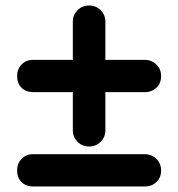

<svg xmlns="http://www.w3.org/2000/svg" viewBox="-20 -656 646 696"><path d="M42 -380Q42 -405 58 -422Q74 -439 100 -439H244V-577Q244 -602 261 -619Q278 -636 303 -636Q328 -636 345 -619Q362 -602 362 -577V-439H505Q530 -439 547 -422Q564 -405 564 -380Q564 -354 547 -338Q530 -322 505 -322H362V-184Q362 -159 345 -142Q328 -125 303 -125Q278 -125 261 -142Q244 -159 244 -184V-322H100Q74 -322 58 -338Q42 -354 42 -380ZM100 -97H505Q530 -97 547 -80Q564 -63 564 -38Q564 -12 547 4Q530 20 505 20H100Q74 20 58 4Q42 -12 42 -38Q42 -63 58 -80Q74 -97 100 -97Z"/></svg>

Font: Varela Round Precious
Style: Bold
Weight: 700
Version: Version 1.000